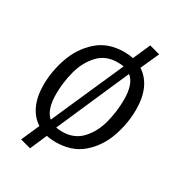

<svg xmlns="http://www.w3.org/2000/svg" viewBox="-218 -954 1122 1217"><g transform="rotate(30 343.0 -346.0)"><path d="M648 -421Q648 -320 613.5 -220.5Q579 -121 503 -54.5Q427 12 308 12Q270 12 241 5L188 127L111 106L169 -25Q117 -58 89 -119Q61 -180 61 -265Q61 -364 95.5 -464Q130 -564 206.5 -632.5Q283 -701 402 -701Q439 -701 467 -694L522 -819L599 -798L539 -665Q592 -631 620 -569.5Q648 -508 648 -421ZM159 -255Q159 -140 211 -96L442 -619Q423 -623 398 -623Q311 -623 257.5 -565.5Q204 -508 181.5 -424Q159 -340 159 -255ZM550 -438Q550 -553 496 -595L266 -70Q285 -66 311 -66Q399 -66 452.5 -124Q506 -182 528 -266.5Q550 -351 550 -438Z"/></g></svg>

Font: FiraGO
Style: Italic
Weight: 400
Italic angle: -8°
Designer: bBox Type GmbH
Foundry: bBox Type GmbH
Version: Version 1.001